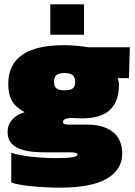

<svg xmlns="http://www.w3.org/2000/svg" viewBox="-20 -693 626 889"><path d="M212.9 -532.2V-672.9H369.1V-532.2ZM257.8 175.8Q196.3 175.8 130.1 169.7Q64 163.6 32.2 151.9V14.2Q69.8 26.9 129.2 33Q188.5 39.1 243.2 39.1Q338.9 39.1 338.9 22.9Q338.9 16.1 328.6 14.2Q318.4 12.2 296.9 12.2H183.1Q98.6 12.2 56.9 -10.5Q15.1 -33.2 15.1 -81.1Q15.1 -114.7 35.9 -138.4Q56.6 -162.1 94.2 -173.8Q53.7 -194.8 35.9 -225.1Q18.1 -255.4 18.1 -304.2Q18.1 -483.9 276.9 -483.9Q302.2 -483.9 337.4 -480.7Q372.6 -477.5 388.2 -474.1H581.1L577.1 -331.1H524.9Q530.8 -315.4 530.8 -300.8Q530.8 -225.1 490 -185.1Q449.2 -145 359.9 -145Q337.4 -145 309.1 -147Q272 -145 272 -128.9Q272 -121.1 278.1 -118.7Q284.2 -116.2 297.9 -116.2H381.8Q458.5 -116.2 502.2 -82.3Q545.9 -48.3 545.9 19Q545.9 91.8 475.3 133.8Q404.8 175.8 257.8 175.8ZM278.8 -274.9Q306.2 -274.9 317.1 -283.9Q328.1 -293 328.1 -314Q328.1 -335.4 316.7 -345.2Q305.2 -355 278.8 -355Q252.9 -355 241.5 -345.2Q230 -335.4 230 -314Q230 -293.5 241 -284.2Q252 -274.9 278.8 -274.9Z"/></svg>

Font: Kanit Black
Style: Regular
Weight: 900
Designer: Katatrad Team
Foundry: CadsonDemak
Version: Version 1.000;PS 001.000;hotconv 1.0.88;makeotf.lib2.5.64775